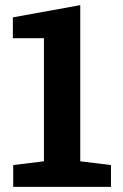

<svg xmlns="http://www.w3.org/2000/svg" viewBox="-20 -731 482 751"><path d="M293.9 -710.9V-100.1L414.1 -85.4V0H31.7V-85.4L151.9 -100.1V-581.5H30.3V-663.1Z"/></svg>

Font: Suwannaphum
Style: Bold
Weight: 700
Designer: Danh Hong
Version: Version 8.002; ttfautohint (v1.8.3)